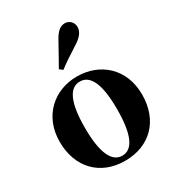

<svg xmlns="http://www.w3.org/2000/svg" viewBox="-207 -1001 1052 1145"><g transform="rotate(-30 318.5 -428.5)"><path d="M318 17C489 17 602 -97 602 -276C602 -455 476 -563 318 -563C161 -563 35 -453 35 -276C35 -100 146 17 318 17ZM318 -18C247 -18 207 -100 207 -274C207 -449 247 -528 318 -528C390 -528 429 -449 429 -274C429 -100 390 -18 318 -18ZM247 -654 269 -637C300 -661 333 -684 401 -727C449 -756 470 -786 470 -817C470 -852 442 -874 415 -874C382 -874 358 -853 332 -806C290 -730 269 -692 247 -654Z"/></g></svg>

Font: GenKiMin2 TW H
Style: Regular
Weight: 900
Version: Version 2.100;PS 2.1;hotconv 16.6.51;makeotf.lib2.5.65220 DE